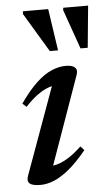

<svg xmlns="http://www.w3.org/2000/svg" viewBox="-51 -712 429 757"><g transform="rotate(-5 163.5 -333.0)"><path d="M32.5 -29 164 -392 182 -376Q163.5 -376.5 142 -368.5Q120.5 -360.5 97.5 -343.5Q74.5 -326.5 50.5 -300.5L35 -314.5Q71 -366 102.5 -395Q134 -424 162.8 -436Q191.5 -448 218 -448Q244 -448 254.5 -438Q265 -428 258 -408.5L126 -36.5L112 -60Q130 -58 151.8 -64.2Q173.5 -70.5 197.8 -86Q222 -101.5 248 -126.5L262.5 -110.5Q226 -66 193.8 -39.2Q161.5 -12.5 133.2 -0.8Q105 11 79 11Q47 11 36 1.2Q25 -8.5 32.5 -29ZM193.5 -511.5H161L68 -666.5L69 -677H169ZM311 -511.5H282.5L227.5 -667.5L228.5 -677H327Z"/></g></svg>

Font: Newsreader 24pt Medium
Style: Italic
Weight: 500
Italic angle: -17°
Designer: Hugues Gentile
Foundry: Production Type
Version: Version 1.003